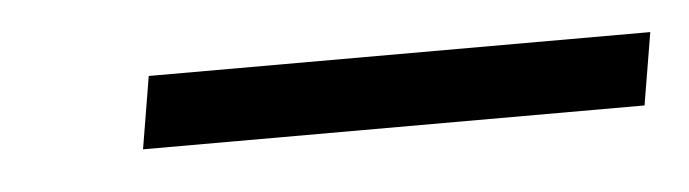

<svg xmlns="http://www.w3.org/2000/svg" viewBox="-23 -739 456 127"><g transform="rotate(-5 205.0 -676.0)"><path d="M69 -652 77 -700H410L402 -652Z"/></g></svg>

Font: Archivo SemiExpanded ExtraLight
Style: Italic
Weight: 250
Width: 6
Italic angle: -10°
Designer: Hector Gatti
Foundry: Omnibus-Type
Version: Version 2.001